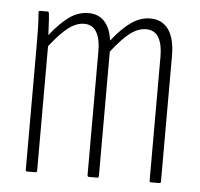

<svg xmlns="http://www.w3.org/2000/svg" viewBox="-42 -530 598 573"><g transform="rotate(5 257.0 -243.5)"><path d="M59 0Q55 0 55 -5V-367Q55 -399 54.5 -426.5Q54 -454 52 -475Q51 -481 56 -481H79Q82 -481 83 -476Q85 -459 85.5 -442Q86 -425 87 -411Q118 -450 144.5 -468.5Q171 -487 201 -487Q231 -487 249 -467.5Q267 -448 272 -411Q303 -450 330 -468.5Q357 -487 386 -487Q422 -487 441 -460Q460 -433 460 -382V-5Q460 0 455 0H430Q426 0 426 -5V-377Q426 -413 414 -433.5Q402 -454 376 -454Q353 -454 329.5 -436.5Q306 -419 274 -378V-5Q274 0 270 0H245Q240 0 240 -5V-377Q240 -413 228 -433.5Q216 -454 191 -454Q168 -454 144.5 -436.5Q121 -419 89 -378V-5Q89 0 84 0Z"/></g></svg>

Font: Sofia Sans Extra Condensed ExtraLight
Style: Regular
Weight: 250
Designer: Botio Nikoltchev, Ani Petrova
Foundry: lettersoup
Version: Version 4.101